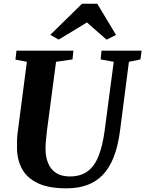

<svg xmlns="http://www.w3.org/2000/svg" viewBox="-20 -1020 794 1050"><path d="M685 -682 636.5 -306Q625.5 -221 601.8 -160.8Q578 -100.5 541.2 -62.8Q504.5 -25 455 -7.5Q405.5 10 344 10Q245 10 185.8 -18.8Q126.5 -47.5 100 -97.2Q73.5 -147 73 -210Q73 -229 73.2 -249.2Q73.5 -269.5 76 -291L127 -682L64.5 -694L70 -743H381.5L376.5 -695L286.5 -682L236.5 -303Q233 -274.5 231 -249Q229 -223.5 229 -205Q229 -162.5 243 -128.2Q257 -94 286 -74.5Q315 -55 361.5 -55Q420.5 -55 458.8 -83Q497 -111 519.2 -167.2Q541.5 -223.5 552.5 -307.5L602 -682L530.5 -695L535 -743H754.5L748 -695ZM255 -829.5 428.5 -999.5H512L614.5 -829L563 -803Q536 -826.5 509 -850.2Q482 -874 455.5 -897.5Q417 -873.5 378 -850Q339 -826.5 300.5 -803.5Z"/></svg>

Font: Merriweather 28pt ExtraBold
Style: Italic
Weight: 800
Italic angle: -7.8°
Version: Version 2.101